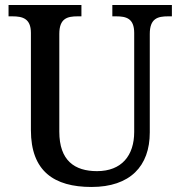

<svg xmlns="http://www.w3.org/2000/svg" viewBox="-20 -734 719 764"><path d="M344 10C498 10 576 -73 576 -207V-599C576 -661 608 -669 649 -669H664V-714H427V-669H442C482 -669 514 -661 514 -603V-209C514 -115 464 -53 366 -53C277 -53 216 -95 216 -210V-599C216 -661 248 -669 289 -669H304V-714H14V-669H29C69 -669 103 -661 103 -603V-216C103 -53 195 10 344 10Z"/></svg>

Font: Noto Serif Bengali SemiCondensed
Style: Regular
Weight: 400
Width: 4
Designer: Juan Bruce, Universal Thirst, Indian Type Foundry and the Monotype Design Team.
Foundry: Monotype Imaging Inc.
Version: Version 2.003